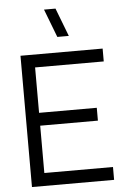

<svg xmlns="http://www.w3.org/2000/svg" viewBox="-62 -1005 695 1049"><g transform="rotate(-5 285.0 -480.0)"><path d="M279.5 -805 220 -960H283L342.5 -805ZM70 0V-720H520.5V-649.5H144V-400.5H460.5V-330H144V-70.5H520.5V0Z"/></g></svg>

Font: Vela Sans
Style: Regular
Weight: 400
Designer: Principal design: Mikhail Sharanda - project Manrope.
Design modification: Ravid Balaliev
Foundry: Mikhail Sharanda
Version: Version 1.001